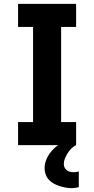

<svg xmlns="http://www.w3.org/2000/svg" viewBox="-20 -755 490 999"><path d="M74 0V-120H152V-615H74V-735H376V-615H298V-120H376V0ZM353 224Q337 224 321 221Q305 218 289.5 213Q274 208 259.5 200Q245 192 234 180Q223 168 217.5 152.5Q212 137 212 121Q212 100 219 80.5Q226 61 238 44Q250 27 265.5 13.5Q281 0 299 -10.5Q317 -21 336.5 -28.5Q356 -36 376 -40V0Q362 7 351 18Q340 29 332 42Q324 55 318 69.5Q312 84 312 100Q312 109 316.5 117.5Q321 126 328.5 131.5Q336 137 345 139Q354 141 364 141Q370 141 377 140Q384 139 390 137V219Q381 221 371.5 222.5Q362 224 353 224Z"/></svg>

Font: Iosevka Etoile Heavy
Style: Regular
Weight: 900
Designer: Belleve Invis
Foundry: Belleve Invis
Version: Version 22.1.2; ttfautohint (v1.8.4)